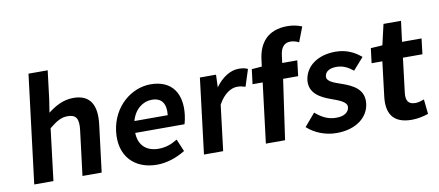

<svg xmlns="http://www.w3.org/2000/svg" viewBox="-66 -968 2813 1231"><g transform="rotate(-10 1340.5 -353.0)"><path d="M198 0 239 -337C285 -374 316 -394 359 -394C412 -394 433 -369 423 -291L387 0H512L550 -307C565 -430 526 -503 416 -503C349 -503 297 -473 249 -436L262 -519L285 -706H160L73 0Z M871 12C937 12 1000 -11 1052 -42L1056 -44L1022 -125L1017 -122C979 -99 942 -87 899 -87C821 -87 770 -131 768 -213H1088L1090 -217C1094 -229 1098 -249 1101 -271C1118 -407 1059 -503 918 -503C794 -503 669 -404 649 -245C629 -84 726 12 871 12ZM909 -404C974 -404 1001 -363 993 -289H776C797 -365 852 -404 909 -404Z M1303 0 1339 -296C1376 -365 1425 -391 1462 -391C1483 -391 1495 -388 1511 -383L1516 -382L1551 -491L1548 -493C1533 -500 1516 -503 1491 -503C1439 -503 1383 -469 1340 -409L1343 -491H1238L1178 0Z M1937 -701C1915 -710 1883 -718 1847 -718C1718 -718 1660 -641 1647 -537L1641 -491L1575 -486L1563 -390H1629L1581 0H1706L1762 -390H1860L1872 -491H1774L1780 -539C1787 -595 1812 -617 1849 -617C1865 -617 1883 -613 1899 -605L1904 -603L1941 -699Z M1854 -57C1898 -17 1967 12 2040 12C2171 12 2249 -56 2259 -141C2270 -234 2197 -267 2132 -291C2076 -310 2031 -325 2035 -358C2038 -385 2061 -406 2112 -406C2152 -406 2185 -390 2216 -365L2219 -362L2288 -440L2284 -443C2247 -474 2195 -503 2122 -503C2004 -503 1925 -442 1914 -355C1904 -271 1975 -233 2040 -210C2095 -190 2144 -173 2140 -138C2136 -108 2110 -85 2055 -85C2003 -85 1964 -105 1924 -139L1920 -142L1850 -60Z M2530 12C2570 12 2606 3 2634 -6L2638 -8L2628 -103L2621 -101C2607 -95 2587 -90 2571 -90C2527 -90 2508 -113 2515 -168L2542 -390H2669L2681 -491H2554L2571 -625H2457L2426 -491L2350 -486L2338 -390H2408L2381 -167C2368 -62 2403 12 2530 12Z"/></g></svg>

Font: Falling Sky
Style: MedObl
Weight: 500
Designer: Paul D. Hunt
Foundry: Adobe Systems Incorporated
Version: Version 1.02